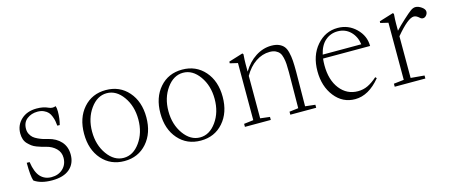

<svg xmlns="http://www.w3.org/2000/svg" viewBox="-37 -817 2803 1197"><g transform="rotate(-15 1364.0 -218.0)"><path d="M189.5 11.2Q116.7 11.2 75.2 -18.6Q64 -49.8 64 -135.7L82.5 -135.3Q92.8 -67.4 120.4 -38.3Q147.9 -9.3 190.9 -9.3Q236.3 -9.3 265.1 -36.6Q293.9 -64 293.9 -107.4Q293.9 -142.6 269.3 -167Q244.6 -191.4 207 -200.7Q189.9 -205.1 178.7 -208.3Q167.5 -211.4 149.4 -218.3Q131.3 -225.1 119.6 -233.9Q107.9 -242.7 95.9 -254.9Q84 -267.1 78.1 -284.2Q72.3 -301.3 72.3 -322.3Q72.3 -376 110.4 -411.4Q148.4 -446.8 210.9 -446.8Q253.9 -446.8 284.7 -432.1Q307.1 -421.4 329.6 -430.2Q334.5 -417.5 334.5 -394.5Q334.5 -348.6 323.7 -309.6L308.1 -310.1Q306.6 -327.1 304.2 -340.3Q301.8 -353.5 295.2 -370.8Q288.6 -388.2 278.8 -399.2Q269 -410.2 251.5 -418.2Q233.9 -426.3 210.4 -426.3Q171.4 -426.3 142.8 -404.5Q114.3 -382.8 114.3 -340.8Q114.3 -322.3 122.1 -307.1Q129.9 -292 140.6 -282.7Q151.4 -273.4 168.7 -265.4Q186 -257.3 199.2 -253.2Q212.4 -249 231.4 -244.6Q282.7 -231.9 312.5 -198.5Q342.3 -165 342.3 -114.3Q342.3 -56.6 303.2 -22.7Q264.2 11.2 189.5 11.2Z M802 -52Q746.1 11.7 656.7 11.7Q567.4 11.7 511.7 -51.8Q456.1 -115.2 456.1 -217.3Q456.1 -319.3 511.7 -382.8Q567.4 -446.3 656.7 -446.3Q746.1 -446.3 802 -382.6Q857.9 -318.8 857.9 -217.3Q857.9 -115.7 802 -52ZM551.8 -70.1Q595.7 -8.8 657.2 -8.8Q718.8 -8.8 762.5 -70.1Q806.2 -131.3 806.2 -217.3Q806.2 -303.2 762.5 -364.5Q718.8 -425.8 657.2 -425.8Q595.7 -425.8 551.8 -364.5Q507.8 -303.2 507.8 -217.3Q507.8 -131.3 551.8 -70.1Z M1294.7 -52Q1238.8 11.7 1149.4 11.7Q1060.1 11.7 1004.4 -51.8Q948.7 -115.2 948.7 -217.3Q948.7 -319.3 1004.4 -382.8Q1060.1 -446.3 1149.4 -446.3Q1238.8 -446.3 1294.7 -382.6Q1350.6 -318.8 1350.6 -217.3Q1350.6 -115.7 1294.7 -52ZM1044.4 -70.1Q1088.4 -8.8 1149.9 -8.8Q1211.4 -8.8 1255.1 -70.1Q1298.8 -131.3 1298.8 -217.3Q1298.8 -303.2 1255.1 -364.5Q1211.4 -425.8 1149.9 -425.8Q1088.4 -425.8 1044.4 -364.5Q1000.5 -303.2 1000.5 -217.3Q1000.5 -131.3 1044.4 -70.1Z M1436 0V-19.5L1497.1 -26.9V-395.5L1447.3 -407.2V-418L1539.1 -446.3L1544.4 -439.9Q1541.5 -402.8 1541.5 -377.9V-328.1Q1574.7 -383.8 1623 -415Q1671.4 -446.3 1725.1 -446.3Q1753.9 -446.3 1773.4 -438Q1793 -429.7 1804.9 -415.5Q1816.9 -401.4 1823.2 -375.2Q1829.6 -349.1 1831.5 -321.3Q1833.5 -293.5 1833.5 -250Q1833.5 -171.4 1831.5 -26.9L1896 -19.5V0H1729V-19.5L1787.1 -26.4Q1789.1 -177.7 1789.1 -258.8Q1789.1 -290.5 1787.8 -311Q1786.6 -331.5 1781.7 -352.5Q1776.9 -373.5 1767.8 -385.3Q1758.8 -397 1743.4 -404.3Q1728 -411.6 1705.6 -411.6Q1657.2 -411.6 1614.3 -382.6Q1571.3 -353.5 1541.5 -300.8V-26.9L1603 -19.5V0Z M2145.5 11.2Q2065.4 11.2 2013.9 -54.2Q1962.4 -119.6 1962.4 -217.8Q1962.4 -318.4 2017.6 -382.3Q2072.8 -446.3 2152.8 -446.3Q2222.2 -446.3 2271.2 -398.4Q2320.3 -350.6 2320.3 -285.2H2016.6Q2014.2 -263.2 2014.2 -242.2Q2014.2 -147 2059.1 -89.6Q2104 -32.2 2175.3 -32.2Q2210 -32.2 2239.5 -46.4Q2269 -60.5 2300.8 -88.9L2308.6 -80.6Q2233.4 11.2 2145.5 11.2ZM2147.5 -425.8Q2102.1 -425.8 2068.1 -396.7Q2034.2 -367.7 2021 -309.6H2270Q2262.7 -361.3 2229.5 -393.6Q2196.3 -425.8 2147.5 -425.8Z M2402.8 0V-19.5L2468.3 -26.9V-395.5L2418.5 -407.2V-418L2510.3 -446.3L2515.6 -439.9Q2512.7 -402.8 2512.7 -377.9V-332Q2536.6 -357.9 2572.8 -390.9Q2608.9 -423.8 2623.5 -434.1Q2640.1 -446.3 2655.3 -446.3Q2673.8 -446.3 2694.3 -431.9Q2714.8 -417.5 2714.8 -401.4Q2714.8 -388.7 2705.6 -377.7Q2696.3 -366.7 2684.1 -366.7Q2673.3 -366.7 2665 -375Q2646.5 -392.1 2630.4 -392.1Q2592.8 -392.1 2512.7 -296.4V-27.3L2600.6 -19.5V0Z"/></g></svg>

Font: Elstob ExtraLight
Style: Regular
Weight: 200
Designer: Peter S. Baker
Version: Version 1.015